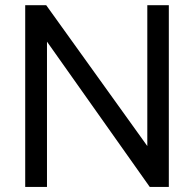

<svg xmlns="http://www.w3.org/2000/svg" viewBox="-20 -734 754 754"><path d="M164.5 0H79V-713.5H161.5L558.5 -160.5V-713.5H643V0H568L164.5 -570.5Z"/></svg>

Font: MM Phetkon
Style: Regular
Weight: 400
Designer: Khon Soe Zaw Thu
Version: Version 1.00 July 15, 2016, initial release